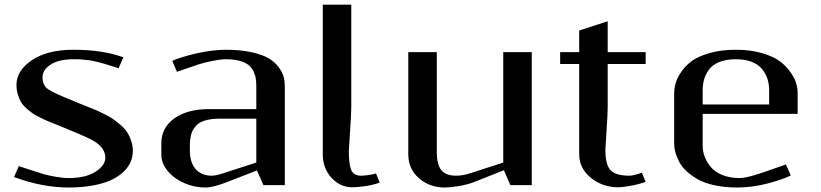

<svg xmlns="http://www.w3.org/2000/svg" viewBox="-20 -812 3601 842"><path d="M282.2 -31.2Q355.5 -31.2 398.7 -58.8Q441.9 -86.4 441.9 -120.6Q441.9 -161.6 395 -191.4Q369.6 -207.5 287.6 -240.7Q274.9 -246.1 265.6 -250Q254.4 -254.9 229.2 -264.9Q204.1 -274.9 190.9 -280.3Q177.7 -285.6 156 -296.4Q134.3 -307.1 122.1 -315.7Q109.9 -324.2 94.7 -337.9Q79.6 -351.6 71.5 -365.7Q63.5 -379.9 57.9 -398.9Q52.2 -418 52.2 -439.5Q52.2 -502 119.6 -547.9Q187 -593.8 302.2 -593.8Q431.2 -593.8 521 -560.5L500 -512.7Q494.6 -514.6 475.6 -520.5Q456.5 -526.4 451.9 -527.8Q447.3 -529.3 431.9 -533.9Q416.5 -538.6 410.9 -539.6Q405.3 -540.5 392.3 -543.7Q379.4 -546.9 371.6 -547.6Q363.8 -548.3 351.8 -549.8Q339.8 -551.3 328.4 -551.8Q316.9 -552.2 304.2 -552.2Q238.8 -552.2 202.6 -529.1Q166.5 -505.9 166.5 -473.1Q166.5 -441.9 185.1 -425.3Q202.1 -410.6 266.6 -383.8Q272.9 -381.3 286.1 -376Q313 -364.7 328.1 -358.4Q335.4 -355.5 359.9 -345.7Q384.3 -335.9 397.9 -330.3Q411.6 -324.7 435.8 -312.7Q460 -300.8 474.9 -290.5Q489.7 -280.3 508.3 -264.4Q526.9 -248.5 537.4 -232.4Q547.9 -216.3 555.2 -194.8Q562.5 -173.3 562.5 -149.9Q562.5 -124.5 552.7 -101.6Q543 -78.6 521 -57.9Q499 -37.1 466.8 -22.2Q434.6 -7.3 387 1.5Q339.4 10.3 281.2 10.3Q165.5 10.3 41.5 -35.6L62.5 -83.5Q72.8 -80.1 116.5 -65.7Q160.2 -51.3 176.3 -46.9Q192.4 -42.5 223.9 -36.9Q255.4 -31.2 282.2 -31.2Z M970.7 -552.2Q947.3 -552.2 910.6 -544.7Q874 -537.1 853 -530.3L755.9 -497.1L735.4 -544.9Q766.1 -560.1 837.6 -576.9Q909.2 -593.8 970.7 -593.8Q1034.7 -593.8 1083 -583Q1131.3 -572.3 1158.4 -556.2Q1185.5 -540 1202.1 -517.3Q1218.8 -494.6 1223.9 -474.9Q1229 -455.1 1229 -433.1V0H1135.3L1106.9 -64.5L976.1 -13.7Q915 10.3 879.9 10.3Q834 10.3 789.8 -8.3Q745.6 -26.9 716.6 -60.8Q687.5 -94.7 687.5 -134.3V-183.1Q687.5 -252.4 744.9 -293Q802.2 -333.5 895.5 -333.5H1104V-431.2Q1104 -451.7 1101.8 -467Q1099.6 -482.4 1091.6 -499.3Q1083.5 -516.1 1069.6 -527.1Q1055.7 -538.1 1030.5 -545.2Q1005.4 -552.2 970.7 -552.2ZM1104 -291.5H937.5Q912.6 -291.5 892.8 -287.1Q873 -282.7 860.1 -276.1Q847.2 -269.5 837.9 -258.5Q828.6 -247.6 823.7 -237.5Q818.8 -227.5 816.2 -212.4Q813.5 -197.3 813 -186.8Q812.5 -176.3 812.5 -160.6V-154.3Q812.5 -99.1 838.1 -70.3Q863.8 -41.5 908.2 -41.5Q925.8 -41.5 956.1 -51.3L1104 -99.1Z M1395.5 -791.5H1520.5V-343.8Q1520.5 -312.5 1515.1 -234.4Q1509.8 -156.2 1509.8 -149.9Q1509.8 -92.8 1520 -67.1Q1530.3 -41.5 1564 -41.5Q1575.2 -41.5 1596.2 -44.4Q1617.2 -47.4 1628.9 -51.3L1645.5 -11.2Q1615.2 -0.5 1580.8 4.4Q1546.4 9.3 1525.4 9.3Q1471.7 9.3 1433.6 -32.5Q1395.5 -74.2 1395.5 -135.3Z M1770.5 -583.5Q1770.5 -583.5 1895.5 -583.5V-147Q1895.5 -89.8 1915.5 -65.7Q1935.5 -41.5 1981 -41.5Q2008.8 -41.5 2039.1 -51.3L2187 -99.1V-583.5H2312V0H2218.3L2189.9 -65.4L2059.1 -13.7Q2029.3 -2 1990.5 4.2Q1951.7 10.3 1931.6 10.3Q1862.8 10.3 1816.7 -31Q1770.5 -72.3 1770.5 -134.3Z M2520 -531.2H2436.5V-583.5H2520V-678.2L2645 -718.8V-583.5H2811.5V-531.2H2645V-343.8Q2645 -312.5 2639.9 -237.1Q2634.8 -161.6 2634.8 -155.3Q2634.8 -89.8 2657.5 -65.7Q2680.2 -41.5 2740.7 -41.5Q2755.9 -41.5 2794.9 -54.2L2811.5 -14.6Q2780.8 -3.4 2745.1 2.9Q2709.5 9.3 2691.9 9.3Q2622.1 9.3 2571 -32.5Q2520 -74.2 2520 -135.3Z M3222.7 -31.2Q3232.9 -31.2 3245.1 -33.2Q3257.3 -35.2 3270.8 -38.8Q3284.2 -42.5 3293.5 -45.2Q3302.7 -47.9 3315.2 -52.2Q3327.6 -56.6 3330.1 -57.1L3426.8 -90.8L3447.8 -42.5Q3413.1 -24.9 3345.9 -7.3Q3278.8 10.3 3212.4 10.3Q3158.7 10.3 3114.5 0.7Q3070.3 -8.8 3041.3 -25.1Q3012.2 -41.5 2991 -61Q2969.7 -80.6 2958.3 -103Q2946.8 -125.5 2941.7 -144.5Q2936.5 -163.6 2936.5 -181.2V-401.9Q2936.5 -423.8 2942.9 -446.8Q2949.2 -469.7 2967.8 -497.1Q2986.3 -524.4 3015.1 -545.2Q3043.9 -565.9 3093.8 -579.8Q3143.6 -593.8 3207 -593.8Q3272.5 -593.8 3323.2 -578.6Q3374 -563.5 3402.1 -541.7Q3430.2 -520 3448.5 -492.7Q3466.8 -465.3 3472.4 -444.3Q3478 -423.3 3478 -406.2V-312.5H3061.5V-172.9Q3061.5 -148.9 3070.3 -125.2Q3079.1 -101.6 3096.9 -79.8Q3114.7 -58.1 3147.5 -44.7Q3180.2 -31.2 3222.7 -31.2ZM3061.5 -354H3353V-416.5Q3353 -444.3 3345 -467.8Q3336.9 -491.2 3320.6 -510.7Q3304.2 -530.3 3275.1 -541.3Q3246.1 -552.2 3207 -552.2Q3164.1 -552.2 3133.8 -539.8Q3103.5 -527.3 3088.6 -506.1Q3073.7 -484.9 3067.6 -463.1Q3061.5 -441.4 3061.5 -416.5Z"/></svg>

Font: Resagnicto
Style: Bold
Weight: 700
Version: Version 0.9991